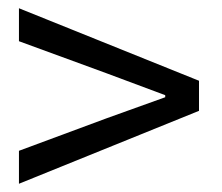

<svg xmlns="http://www.w3.org/2000/svg" viewBox="-20 -604 540 466"><path d="M26 -158 463 -335V-408L26 -584V-504L239 -426L381 -373V-368L239 -317L26 -238Z"/></svg>

Font: Noto Sans Mono CJK SC Regular
Style: Regular
Weight: 400
Designer: Ryoko NISHIZUKA (kana & ideographs); Paul D. Hunt (Latin, Greek & Cyrillic); Wenlong ZHANG (bopomofo); Sandoll Communica
Foundry: Adobe Systems Incorporated
Version: Version 1.005;PS 1.005;hotconv 1.0.96;makeotf.lib2.5.65012